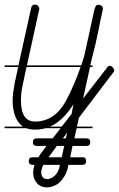

<svg xmlns="http://www.w3.org/2000/svg" viewBox="-20 -571 516 834"><path d="M151 -535V-534Q151 -532 150.5 -531Q150 -530 150 -529L97 -287H333Q340 -307 346 -328L390 -529Q393 -539 396 -544.5Q399 -550 408 -550Q417 -550 422 -545Q427 -540 427 -533Q427 -531 426.5 -530Q426 -529 426 -527Q416 -483 406 -431.5Q396 -380 380 -321L372 -287H382V-280H371L341 -143L444 -276Q449 -285 457 -285Q464 -285 470 -278Q476 -271 476 -266Q476 -259 471 -255L323 -60L314 -21H382V-14H313L303 30H355Q372 30 372 47Q372 63 355 63H295L285 112H338Q354 112 354 128Q354 145 338 145H277L275 155Q270 178 260 194.5Q250 211 238 222Q231 228 224 232L208 239Q196 243 185 243Q172 243 161 239L148 232Q143 228 140 224Q124 205 124 179Q124 165 130 145H122Q105 145 105 128Q105 112 122 112H147Q154 100 161 91L182 63H140Q123 63 123 47Q123 30 140 30H209L243 -14H178Q156 -8 132 -8Q111 -8 94 -14H0V-21H80Q68 -29 59 -42Q35 -76 35 -135Q35 -152 37.5 -170.5Q40 -189 44 -211L59 -280H0V-287H60L115 -535L117 -542Q121 -551 132 -551Q141 -551 146 -545Q147 -544 148 -542ZM71 -135Q71 -43 132 -43Q217 -43 266 -132Q303 -201 330 -280H95L79 -204Q71 -170 71 -135ZM240 145H168Q159 165 159 178Q159 191 166 199Q173 207 185 207Q201 207 217.5 192.5Q234 178 240 148ZM191 112H248L259 63H227ZM291 -76 299 -118Q269 -69 227 -38Q213 -28 197 -21H248ZM253 30H266L272 5Z"/></svg>

Font: Gruenewald VA 3. Klasse
Style: Regular
Weight: 400
Designer: Peter Wiegel
Foundry: Peter Wiegel, nach dem Schriftentwurf von Dr. H. Gr¸newald
Version: Version 0.007